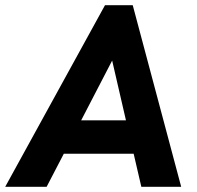

<svg xmlns="http://www.w3.org/2000/svg" viewBox="-51 -717 757 737"><path d="M-31 0H128L194 -127H462L491.5 0H644.5L458.5 -697H352ZM260.5 -255 379.5 -484.5 432.5 -255Z"/></svg>

Font: HK Grotesk ExtraBold
Style: Italic
Weight: 800
Italic angle: -16°
Designer: Alfredo Marco Pradil
Foundry: Hanken Design Co.
Version: Version 3.001;FEAKit 1.0